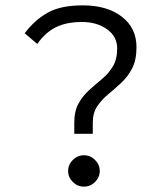

<svg xmlns="http://www.w3.org/2000/svg" viewBox="-20 -685 603 716"><path d="M257 -186V-227Q257 -271 273 -299.5Q289 -328 313 -349.5Q337 -371 361 -391Q385 -411 401 -437.5Q417 -464 417 -504Q417 -549 379 -576Q341 -603 286 -603Q228 -603 188.5 -583.5Q149 -564 119 -521L72 -561Q109 -610 157.5 -637.5Q206 -665 289 -665Q379 -665 434 -623Q489 -581 489 -509Q489 -461 472.5 -429.5Q456 -398 431.5 -375.5Q407 -353 383 -333Q359 -313 342.5 -288.5Q326 -264 326 -227V-186ZM293 11Q269 11 251.5 -6.5Q234 -24 234 -47Q234 -71 251.5 -88.5Q269 -106 293 -106Q317 -106 334.5 -88.5Q352 -71 352 -47Q352 -24 334.5 -6.5Q317 11 293 11Z"/></svg>

Font: Inconsolata SemiExpanded Thin
Style: Regular
Weight: 100
Width: 6
Monospace: yes
Designer: Raph Levien, Cyreal, Brenton Simpson
Foundry: Raph Levien, Cyreal, Google
Version: Version 3.100; ttfautohint (v1.8.4.7-5d5b)